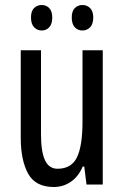

<svg xmlns="http://www.w3.org/2000/svg" viewBox="-20 -738 496 768"><path d="M391 -537V0H326L317 -72H311Q294 -32 263.5 -11Q233 10 195 10Q122 10 92.5 -43.5Q63 -97 63 -187V-537H144V-202Q144 -131 160 -97Q176 -63 210 -63Q266 -63 288 -109Q310 -155 310 -251V-537ZM104 -668Q104 -694 116.5 -706Q129 -718 147 -718Q165 -718 177 -705.5Q189 -693 189 -668Q189 -642 177 -629Q165 -616 147 -616Q129 -616 116.5 -629Q104 -642 104 -668ZM267 -668Q267 -694 279.5 -706Q292 -718 310 -718Q328 -718 340.5 -705.5Q353 -693 353 -668Q353 -642 340.5 -629Q328 -616 310 -616Q291 -616 279 -629Q267 -642 267 -668Z"/></svg>

Font: Noto Sans ExtraCondensed
Style: Regular
Weight: 400
Width: 2
Designer: Monotype Design Team
Foundry: Monotype Imaging Inc.
Version: Version 2.013; ttfautohint (v1.8.4.7-5d5b)